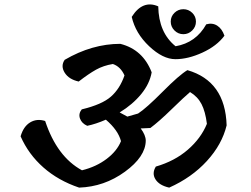

<svg xmlns="http://www.w3.org/2000/svg" viewBox="-20 -856 1143 876"><path d="M561 -324 610 -338Q647 -362 722.5 -438Q798 -514 835 -536Q1008 -486 1014 -284Q993 -197 924 -121.5Q855 -46 752 0Q707 -10 689.5 -37.5Q672 -65 691 -96Q777 -121 837 -173Q897 -225 924 -291Q917 -347 899.5 -381Q882 -415 847 -436Q822 -415 763.5 -358Q705 -301 666 -272L622 -270Q645 -239 645 -214Q644 -141 550 -72.5Q456 -4 341 0Q246 -32 178 -92Q110 -152 74 -234Q87 -279 117.5 -297.5Q148 -316 186 -304Q240 -141 354 -79Q419 -95 466.5 -131Q514 -167 532 -212Q519 -262 463 -310Q417 -290 378 -282Q353 -293 345 -315Q337 -337 353 -357Q445 -379 486 -415Q527 -451 548 -512Q530 -552 495 -564Q452 -557 418 -538Q384 -519 339 -484Q294 -494 275 -524.5Q256 -555 275 -583Q400 -656 529 -656Q632 -630 672 -526Q663 -474 624 -426.5Q585 -379 526 -343Q528 -342 561 -324ZM581 -779Q631 -858 702 -827Q704 -707 781 -645Q874 -661 921 -745Q949 -753 971 -739Q993 -725 1004 -693Q969 -646 903.5 -616Q838 -586 780.5 -586Q723 -586 660.5 -645Q598 -704 581 -779ZM874 -757.5Q874 -734 857 -717Q840 -700 816.5 -700Q793 -700 776 -717Q759 -734 759 -757.5Q759 -781 776 -797.5Q793 -814 816.5 -814Q840 -814 857 -797.5Q874 -781 874 -757.5Z"/></svg>

Font: Tillana SemiBold
Style: Regular
Weight: 600
Designer: Lipi Raval (Devanagari, Latin), Jonny Pinhorn (Latin)
Foundry: Indian Type Foundry
Version: Version 2.003;PS 1.0;hotconv 1.0.79;makeotf.lib2.5.61930; tt